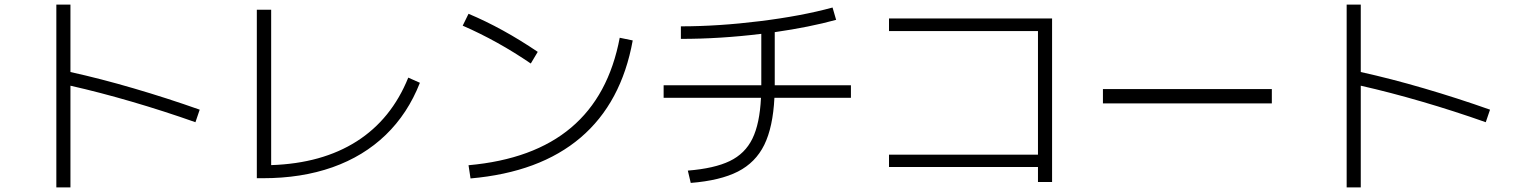

<svg xmlns="http://www.w3.org/2000/svg" viewBox="-20 -773 6602 837"><path d="M287.1 -399.4V43.9H225.6V-752.9H287.1V-459Q418 -430.2 563.2 -387.7Q708.5 -345.2 850.6 -294.9L832 -240.2Q693.8 -289.1 554.2 -329.8Q414.6 -370.6 287.1 -399.4Z M1099.6 -730.5H1162.1V-53.2Q1383.8 -60.5 1535.2 -157Q1686.5 -253.4 1759.8 -434.6L1810.5 -412.1Q1757.8 -277.8 1661.4 -184.8Q1564.9 -91.8 1429.7 -43.9Q1294.4 3.9 1126 3.9H1099.6Z M2681.6 -608.4 2738.3 -596.7Q2689 -324.7 2511 -173.1Q2333 -21.5 2031.2 4.9L2022.5 -52.7Q2305.7 -78.1 2469.7 -216.6Q2633.8 -355 2681.6 -608.4ZM1997.1 -661.1 2022.5 -712.9Q2171.4 -650.4 2324.2 -546.9L2293.9 -496.1Q2150.4 -594.2 1997.1 -661.1Z M3297.4 -346.7H2873V-401.4H3298.8V-403.3V-625.5Q3120.1 -603.5 2948.2 -603.5V-658.2Q3111.3 -658.2 3292.5 -680.7Q3473.6 -703.1 3609.4 -740.2L3625 -686.5Q3509.8 -654.8 3357.4 -632.8V-403.3V-401.4H3689.5V-346.7H3356Q3349.6 -218.8 3311.8 -141.6Q3273.9 -64.5 3196.8 -25.1Q3119.6 14.2 2991.2 24.4L2978.5 -29.3Q3094.2 -38.6 3161.1 -70.8Q3228 -103 3260 -168.5Q3292 -233.9 3297.4 -346.7Z M4504.9 -44.9H3855.5V-98.6H4504.9V-637.7H3855.5V-692.4H4566.4V20.5H4504.9Z M4788.1 -384.8H5524.4V-322.3H4788.1Z M5912.1 -399.4V43.9H5850.6V-752.9H5912.1V-459Q6043 -430.2 6188.2 -387.7Q6333.5 -345.2 6475.6 -294.9L6457 -240.2Q6318.8 -289.1 6179.2 -329.8Q6039.6 -370.6 5912.1 -399.4Z"/></svg>

Font: Pretendard Light
Style: Regular
Weight: 300
Designer: Base glyphs from Inter by Rasmus Andersson; Hangeul glyphs from Noto Sans CJK(Source Han Sans) by Jang Soo-young and Kan
Foundry: Kil Hyung-jin
Version: Version 1.309